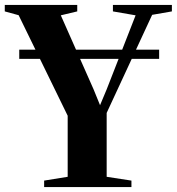

<svg xmlns="http://www.w3.org/2000/svg" viewBox="-38 -763 722 783"><path d="M238 -42V-291L38 -701L-18.5 -716.5V-743H277V-716.5L210 -700.5L343.5 -399L370 -334L397 -398.5L515 -700.5L422.5 -716.5V-743H663V-716.5L582.5 -702.5L397 -302.5V-42L498 -26.5V0H142V-26.5ZM611 -560.5V-523H40.5V-560.5Z"/></svg>

Font: Merriweather 120pt
Style: Bold
Weight: 700
Designer: Eben Sorkin
Foundry: Eben Sorkin
Version: Version 2.100